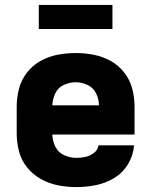

<svg xmlns="http://www.w3.org/2000/svg" viewBox="-20 -754 616 782"><path d="M291 8Q331 8 371 0Q411 -8 446 -29.5Q481 -51 502 -86.5Q523 -122 526 -162H381Q379 -144 363 -131.5Q347 -119 328.5 -115Q310 -111 291 -111Q266 -111 241.5 -122Q217 -133 205.5 -156.5Q194 -180 193 -206H528V-320Q528 -357 518.5 -393Q509 -429 486 -458.5Q463 -488 430.5 -506Q398 -524 361.5 -531Q325 -538 288 -538Q251 -538 214.5 -531Q178 -524 145.5 -506Q113 -488 90 -458.5Q67 -429 57.5 -393Q48 -357 48 -320V-210Q48 -173 57.5 -137Q67 -101 91 -71.5Q115 -42 148 -24Q181 -6 217.5 1Q254 8 291 8ZM193 -325Q194 -350 205 -373.5Q216 -397 239.5 -408Q263 -419 288 -419Q313 -419 336.5 -408Q360 -397 371.5 -373.5Q383 -350 383 -325ZM138 -636H438V-734H138Z"/></svg>

Font: Iosevka Sparkle Heavy
Style: Regular
Weight: 900
Designer: Belleve Invis
Foundry: Belleve Invis
Version: Version 4.5.0; ttfautohint (v1.8.3)